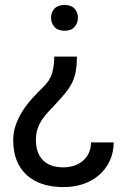

<svg xmlns="http://www.w3.org/2000/svg" viewBox="-20 -574 527 788"><path d="M295.9 -341.8Q295.4 -305.7 290.8 -280.5Q286.1 -255.4 276.1 -234.9Q266.1 -214.4 250 -194.6Q233.9 -174.8 210.9 -149.9Q194.8 -132.3 179.7 -116.5Q164.6 -100.6 152.8 -83.3Q141.1 -65.9 134.3 -45.9Q127.4 -25.9 127.4 0Q127.4 54.7 156.5 83.7Q185.5 112.8 240.2 112.8Q262.2 112.8 282.7 106.4Q303.2 100.1 318.8 87.2Q334.5 74.2 344 55.2Q353.5 36.1 353.5 10.3H446.8Q446.3 52.7 430.2 86.7Q414.1 120.6 386.5 144.5Q358.9 168.5 321.5 181.2Q284.2 193.8 240.2 193.8Q190.9 193.8 152.8 180.9Q114.7 168 88.4 143.3Q62 118.7 48.1 83.3Q34.2 47.9 34.2 2.4Q34.2 -31.7 44.9 -61.8Q55.7 -91.8 73 -118.9Q90.3 -146 112.5 -170.4Q134.8 -194.8 157.2 -216.8Q184.6 -242.2 193.6 -273.2Q202.6 -304.2 202.6 -341.8ZM299.8 -501.5Q299.8 -479 285.9 -463.4Q272 -447.8 245.1 -447.8Q217.8 -447.8 203.6 -463.4Q189.5 -479 189.5 -501.5Q189.5 -523.4 203.6 -538.6Q217.8 -553.7 245.1 -553.7Q272 -553.7 285.9 -538.6Q299.8 -523.4 299.8 -501.5Z"/></svg>

Font: Roboto2
Style: Regular
Weight: 400
Designer: Google
Foundry: Google
Version: Version 2.000981-w3; 2014; ttfautohint (v1.1) -l 5 -r 24 -G 